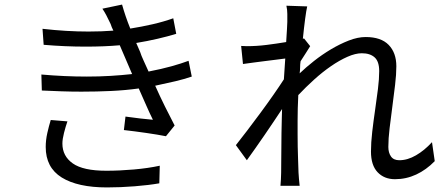

<svg xmlns="http://www.w3.org/2000/svg" viewBox="-20 -781 1952 840"><path d="M275 -250Q267 -227 260 -199.5Q253 -172 253 -153Q253 -98 298.5 -66Q344 -34 445 -34Q503 -34 565.5 -39.5Q628 -45 679 -56L677 21Q632 29 569.5 34Q507 39 448 39Q320 39 250 -4.5Q180 -48 180 -138Q180 -168 187 -199Q194 -230 202 -256ZM819 -446Q787 -435 747 -425.5Q707 -416 659 -406Q679 -361 701.5 -315.5Q724 -270 744 -232L706 -185Q671 -192 619 -199.5Q567 -207 522 -212L529 -271Q564 -266 595 -262.5Q626 -259 649 -257Q635 -285 619.5 -320.5Q604 -356 587 -394Q530 -386 466.5 -383Q403 -380 336 -380Q292 -380 249 -381.5Q206 -383 163 -385L161 -455Q263 -446 360 -446Q414 -446 463.5 -449Q513 -452 558 -457L525 -534Q519 -547 514 -559.5Q509 -572 504 -583Q437 -577 355 -577Q310 -577 264 -579Q218 -581 171 -585L166 -655Q271 -643 367 -643Q396 -643 423 -644Q450 -645 476 -647Q472 -655 469 -662Q466 -669 464 -676Q453 -699 445.5 -713.5Q438 -728 428 -743L514 -761Q521 -736 530 -709.5Q539 -683 550 -656Q600 -664 648 -675Q696 -686 738 -701L751 -633Q715 -622 670 -611.5Q625 -601 576 -593L593 -554Q598 -538 608 -516.5Q618 -495 630 -468Q687 -479 730 -491Q773 -503 805 -515Z M1882 -76Q1845 -38 1801 -17.5Q1757 3 1708 3Q1661 3 1632 -27.5Q1603 -58 1603 -118Q1603 -157 1608.5 -204.5Q1614 -252 1621 -299.5Q1628 -347 1633.5 -391.5Q1639 -436 1639 -470Q1639 -512 1619 -530Q1599 -548 1563 -548Q1535 -548 1500 -532.5Q1465 -517 1428 -491.5Q1391 -466 1354.5 -433Q1318 -400 1285 -365Q1282 -305 1282 -254Q1282 -222 1282 -194Q1282 -166 1282.5 -139.5Q1283 -113 1284 -85.5Q1285 -58 1286 -26Q1287 -14 1288 2Q1289 18 1291 32H1207Q1208 21 1209 3.5Q1210 -14 1210 -25Q1210 -59 1210.5 -86.5Q1211 -114 1211 -141Q1211 -168 1211.5 -198.5Q1212 -229 1213 -268Q1213 -275 1213.5 -284Q1214 -293 1214 -304Q1197 -278 1177 -248.5Q1157 -219 1137 -189.5Q1117 -160 1097 -132Q1077 -104 1060 -80L1012 -146Q1032 -171 1060.5 -208.5Q1089 -246 1119 -286.5Q1149 -327 1176.5 -366.5Q1204 -406 1222 -434Q1224 -457 1225 -479.5Q1226 -502 1228 -525Q1212 -523 1189 -520Q1166 -517 1141 -514Q1116 -511 1090.5 -507.5Q1065 -504 1043 -501L1035 -580Q1042 -580 1048 -579.5Q1054 -579 1060 -579Q1103 -579 1146.5 -584.5Q1190 -590 1232 -597Q1234 -630 1235.5 -653.5Q1237 -677 1237 -685Q1237 -702 1237 -720Q1237 -738 1233 -756L1324 -753Q1320 -736 1315 -698.5Q1310 -661 1305 -611L1310 -613L1337 -579Q1329 -566 1317.5 -548Q1306 -530 1295 -513Q1293 -500 1293 -487Q1293 -474 1291 -460Q1318 -486 1353.5 -514Q1389 -542 1427.5 -565Q1466 -588 1505.5 -603.5Q1545 -619 1580 -619Q1647 -619 1680.5 -584.5Q1714 -550 1714 -491Q1714 -456 1708.5 -409.5Q1703 -363 1696.5 -314.5Q1690 -266 1684.5 -220Q1679 -174 1679 -138Q1679 -113 1690.5 -96.5Q1702 -80 1727 -80Q1763 -80 1800 -101.5Q1837 -123 1870 -159Z"/></svg>

Font: Kinto Sans
Style: Regular
Weight: 400
Designer: Authors: Ryoko NISHIZUKA  (kana & ideographs); Paul D. Hunt (Latin, Greek & Cyrillic); Wenlong ZHANG  (bopomofo); Sandol
Foundry: Adobe Systems Incorporated, ookami Inc.
Version: Version 0.001